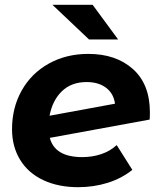

<svg xmlns="http://www.w3.org/2000/svg" viewBox="-20 -770 663 798"><path d="M603 -303Q603 -283 602 -273L187 -197Q208 -117 322 -117Q364 -117 401 -129.5Q438 -142 465 -167L530 -64Q485 -28 427 -10Q369 8 305 8Q222 8 159.5 -21.5Q97 -51 63.5 -106Q30 -161 30 -233Q30 -322 70 -393.5Q110 -465 182.5 -505.5Q255 -546 347 -546Q462 -546 532.5 -483Q603 -420 603 -303ZM186 -289 458 -339Q452 -382 420.5 -405.5Q389 -429 340 -429Q277 -429 237.5 -391Q198 -353 186 -289ZM198 -750H365L471 -606H350Z"/></svg>

Font: Montserrat Alternates
Style: Bold Italic
Weight: 700
Italic angle: -11.3°
Designer: Julieta Ulanovsky
Foundry: Julieta Ulanovsky
Version: Version 7.200